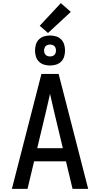

<svg xmlns="http://www.w3.org/2000/svg" viewBox="-20 -1208 640 1228"><path d="M56 0 245 -735H355L544 0H444L402 -176H198L156 0ZM382 -260 327 -490Q320 -519 313.5 -548.5Q307 -578 300 -608Q293 -578 286.5 -548.5Q280 -519 273 -490L218 -260ZM300 -789Q281 -789 262 -794.5Q243 -800 229 -814Q215 -828 209.5 -847Q204 -866 204 -885Q204 -904 209.5 -923Q215 -942 229 -956Q243 -970 262 -975.5Q281 -981 300 -981Q319 -981 338 -975.5Q357 -970 371 -956Q385 -942 390.5 -923Q396 -904 396 -885Q396 -866 390.5 -847Q385 -828 371 -814Q357 -800 338 -794.5Q319 -789 300 -789ZM300 -847Q308 -847 315.5 -849.5Q323 -852 328 -857Q333 -862 335.5 -869.5Q338 -877 338 -885Q338 -893 335.5 -900.5Q333 -908 328 -913Q323 -918 315.5 -920.5Q308 -923 300 -923Q292 -923 284.5 -920.5Q277 -918 272 -913Q267 -908 264.5 -900.5Q262 -893 262 -885Q262 -877 264.5 -869.5Q267 -862 272 -857Q277 -852 284.5 -849.5Q292 -847 300 -847ZM287 -997 234 -1043 369 -1188 433 -1132Z"/></svg>

Font: Iosevka Aile Medium
Style: Regular
Weight: 500
Designer: Belleve Invis
Foundry: Belleve Invis
Version: Version 27.3.5; ttfautohint (v1.8.4)